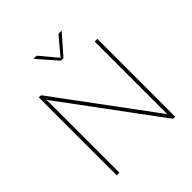

<svg xmlns="http://www.w3.org/2000/svg" viewBox="-237 -1064 1225 1225"><g transform="rotate(-45 375.5 -451.0)"><path d="M639.5 -703V0H628Q621.5 0 617 -6L134.5 -658Q135 -653.5 135.2 -648.8Q135.5 -644 135.5 -640V0H111.5V-703H124Q128 -703 130.5 -701.8Q133 -700.5 136 -696.5L616.5 -47Q616 -51.5 615.8 -56Q615.5 -60.5 615.5 -64.5V-703ZM516 -901.5 399.5 -768.5H377.5L261 -901.5H281Q284 -901.5 287.8 -900.8Q291.5 -900 294.5 -896L386 -786.5L388.5 -783L391 -786.5L482.5 -896Q485.5 -900 489.2 -900.8Q493 -901.5 496 -901.5Z"/></g></svg>

Font: Lato ExtraLight
Style: Regular
Weight: 275
Designer: Lukasz Dziedzic with Adam Twardoch and Botio Nikoltchev
Foundry: tyPoland Lukasz Dziedzic
Version: Version 2.015; 2015-08-06; http://www.latofonts.com/